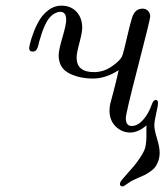

<svg xmlns="http://www.w3.org/2000/svg" viewBox="-20 -461 589 684"><path d="M84 -290Q84 -293 87.4 -307.4Q90.8 -321.8 99.4 -345Q107.9 -368.2 120.4 -389.2Q132.8 -410.2 153.3 -425.5Q173.8 -440.9 198.2 -440.9Q232.4 -440.9 252.7 -418.9Q272.9 -397 272.9 -361.8Q272.9 -345.7 262.9 -308.3Q252.9 -271 252.9 -255.9Q252.9 -204.1 314.9 -204.1Q348.1 -204.1 376.5 -223.1Q404.8 -242.2 414.1 -258.8Q417 -263.7 423.1 -288.8Q429.2 -314 437 -346.9Q444.8 -379.9 450.2 -397Q460 -430.2 487.8 -430.2Q500 -430.2 507.6 -422.1Q515.1 -414.1 515.1 -401.9Q515.1 -392.1 471.7 -224.6Q428.2 -57.1 428.2 -40Q428.2 -12.2 449.2 -12.2Q470.2 -12.2 489.5 -33.7Q508.8 -55.2 520 -86.9Q525.9 -105 535.2 -105Q543 -105 543 -92.8Q543 -85 536.4 -56.9Q529.8 -28.8 529.8 -13.9Q529.8 1 539.3 32.5Q548.8 64 548.8 83Q548.8 99.1 543.9 112.5Q539.1 126 532.5 134.5Q525.9 143.1 513.9 151.1Q502 159.2 494.9 162.6Q487.8 166 474.9 171.4Q461.9 176.8 460 178.2Q448.7 183.1 439.5 189.5Q430.2 195.8 425 199.5Q419.9 203.1 416 203.1Q409.2 203.1 407.5 197Q405.8 190.9 413.1 181.2Q415 178.2 429 162.6Q442.9 147 455.3 132.6Q467.8 118.2 480.5 98.6Q493.2 79.1 497.1 65.9Q500 54.7 501 40.3Q502 25.9 501.5 13.4Q501 1 502 -14.2Q472.2 10.7 444.8 11.2Q414.1 11.2 392.1 -10.5Q370.1 -32.2 370.1 -66.9Q370.1 -80.1 373 -92Q376 -104 385 -137.5Q394 -170.9 402.8 -210.9Q356 -181.2 312 -181.2Q262.2 -181.2 225.6 -200.2Q189 -219.2 189 -264.2Q189 -282.2 202.4 -327.6Q215.8 -373 215.8 -390.1Q215.8 -418.9 194.8 -418.9Q188 -418.9 180.9 -416Q173.8 -413.1 168 -408.9Q162.1 -404.8 156.5 -397.9Q150.9 -391.1 147 -384.5Q143.1 -377.9 138.9 -368.4Q134.8 -358.9 132.3 -352.5Q129.9 -346.2 127 -336.7Q124 -327.1 122.6 -322.5Q121.1 -317.9 119.1 -310.5Q117.2 -303.2 117.2 -301.8Q112.3 -279.8 101.1 -277.8Q84 -274.9 84 -290Z"/></svg>

Font: CMU Classical Serif
Style: Italic
Weight: 500
Italic angle: -14.04°
Version: Version 0.7.0